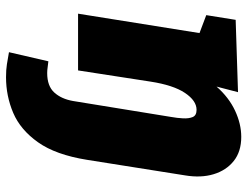

<svg xmlns="http://www.w3.org/2000/svg" viewBox="-114 -482 840 653"><g transform="rotate(90 306.5 -155.0)"><path d="M242 245Q217 245 198 242Q179 239 157 235L188 101Q199 102 208.5 103.5Q218 105 228 105Q272 105 294 81Q316 57 323 17L377 -315Q381 -337 382 -357Q383 -377 377.5 -390Q372 -403 353 -403Q322 -403 295.5 -363.5Q269 -324 257 -246L219 0H26L92 -413L31 -436L47 -536L293 -544L274 -471Q311 -513 356 -534Q401 -555 445 -555Q495 -555 527 -529.5Q559 -504 572 -461Q585 -418 576 -364L523 -30Q506 76 463.5 136Q421 196 363.5 220.5Q306 245 242 245Z"/></g></svg>

Font: Bitter Black
Style: Italic
Weight: 900
Italic angle: -9°
Designer: Sol Matas, and Bitter project Authors
Foundry: Sol Matas
Version: Version 2.001